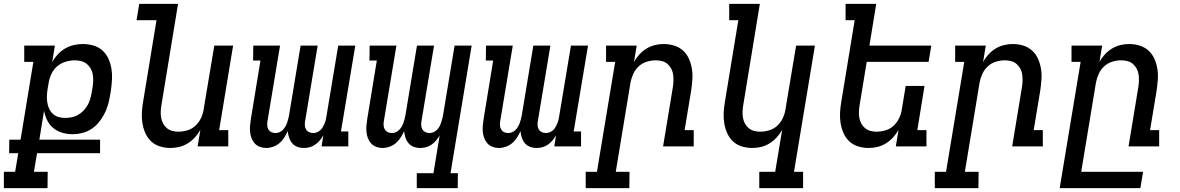

<svg xmlns="http://www.w3.org/2000/svg" viewBox="-64 -755 6084 990"><path d="M181 215H-44V131H14L30 35H-17L-16 -35H42L108 -436H61V-520H219L205 -434Q216 -455 233 -473.5Q250 -492 271 -504.5Q292 -517 315.5 -522.5Q339 -528 362 -528Q390 -528 417 -520.5Q444 -513 463.5 -495.5Q483 -478 494.5 -453.5Q506 -429 510.5 -401.5Q515 -374 513.5 -346Q512 -318 508 -289L503 -260Q499 -236 492 -212Q485 -188 473 -165.5Q461 -143 444.5 -123Q428 -103 406 -89Q384 -75 359.5 -69Q335 -63 311 -63Q283 -63 257 -70.5Q231 -78 211 -94.5Q191 -111 179.5 -134.5Q168 -158 163 -184L139 -35H452V35H127L111 131H182ZM271 -147Q287 -147 304 -150Q321 -153 336.5 -161.5Q352 -170 364.5 -182.5Q377 -195 386 -210Q395 -225 400 -241Q405 -257 408 -274L413 -303Q416 -320 416.5 -337Q417 -354 414.5 -370.5Q412 -387 404 -401Q396 -415 384 -425Q372 -435 355.5 -439.5Q339 -444 322 -444Q299 -444 275 -437Q251 -430 231.5 -413.5Q212 -397 201.5 -374.5Q191 -352 187 -329L182 -300Q179 -282 178 -264Q177 -246 179.5 -228.5Q182 -211 189 -195.5Q196 -180 208 -168.5Q220 -157 236.5 -152Q253 -147 271 -147Z M815 8Q787 8 761 0Q735 -8 716 -25.5Q697 -43 686 -67.5Q675 -92 670.5 -119Q666 -146 667.5 -174.5Q669 -203 674 -231L743 -651H640L654 -735H854L769 -217Q766 -200 765 -183.5Q764 -167 766.5 -150.5Q769 -134 776 -120Q783 -106 795 -95.5Q807 -85 822.5 -80.5Q838 -76 855 -76Q878 -76 902 -83Q926 -90 944 -107Q962 -124 972.5 -146.5Q983 -169 986 -191L1041 -520H1138L1066 -84H1113V0H955L969 -85Q957 -64 940.5 -46Q924 -28 903.5 -15.5Q883 -3 860.5 2.5Q838 8 815 8Z M1308 8Q1291 8 1275.5 2Q1260 -4 1249.5 -15.5Q1239 -27 1233 -42.5Q1227 -58 1225.5 -75Q1224 -92 1225.5 -109Q1227 -126 1230 -144L1279 -443H1241L1242 -520H1380L1315 -129Q1313 -118 1314 -107Q1315 -96 1320.5 -87Q1326 -78 1335.5 -73.5Q1345 -69 1357 -69Q1367 -69 1376.5 -73Q1386 -77 1393.5 -84.5Q1401 -92 1406.5 -101Q1412 -110 1415.5 -119.5Q1419 -129 1421.5 -139Q1424 -149 1426 -158L1486 -520H1574L1509 -129Q1507 -118 1508 -107Q1509 -96 1514.5 -87Q1520 -78 1530 -73.5Q1540 -69 1551 -69Q1560 -69 1569.5 -72.5Q1579 -76 1587 -83Q1595 -90 1600 -99Q1605 -108 1609 -117Q1613 -126 1615.5 -135.5Q1618 -145 1619 -154L1680 -520H1768L1694 -77H1732V0H1594L1603 -57Q1595 -43 1585 -31Q1575 -19 1561.5 -9.5Q1548 0 1533 4Q1518 8 1503 8Q1485 8 1469 2Q1453 -4 1442.5 -16.5Q1432 -29 1426.5 -45.5Q1421 -62 1420 -79Q1412 -62 1402 -46Q1392 -30 1377.5 -17.5Q1363 -5 1344.5 1.5Q1326 8 1309 8Z M2296 215H2085V138H2171L2203 -57Q2195 -43 2185 -31Q2175 -19 2161.5 -9.5Q2148 0 2133 4Q2118 8 2103 8Q2085 8 2069 2Q2053 -4 2042.5 -16.5Q2032 -29 2026.5 -45.5Q2021 -62 2020 -79Q2012 -62 2002 -46Q1992 -30 1977.5 -17.5Q1963 -5 1944.5 1.5Q1926 8 1909 8H1908Q1891 8 1875.5 2Q1860 -4 1849.5 -15.5Q1839 -27 1833 -42.5Q1827 -58 1825.5 -75Q1824 -92 1825.5 -109Q1827 -126 1830 -144L1879 -443H1841L1842 -520H1980L1915 -129Q1913 -118 1914 -107Q1915 -96 1920.5 -87Q1926 -78 1935.5 -73.5Q1945 -69 1957 -69Q1967 -69 1976.5 -73Q1986 -77 1993.5 -84.5Q2001 -92 2006.5 -101Q2012 -110 2015.5 -119.5Q2019 -129 2021.5 -139Q2024 -149 2026 -158L2086 -520H2174L2109 -129Q2107 -118 2108 -107Q2109 -96 2114.5 -87Q2120 -78 2130 -73.5Q2140 -69 2151 -69Q2161 -69 2170.5 -73Q2180 -77 2188 -84.5Q2196 -92 2201 -101Q2206 -110 2209.5 -119.5Q2213 -129 2215.5 -139Q2218 -149 2220 -158L2280 -520H2368L2259 138H2297Z M2508 8Q2491 8 2475.5 2Q2460 -4 2449.5 -15.5Q2439 -27 2433 -42.5Q2427 -58 2425.5 -75Q2424 -92 2425.5 -109Q2427 -126 2430 -144L2479 -443H2441L2442 -520H2580L2515 -129Q2513 -118 2514 -107Q2515 -96 2520.5 -87Q2526 -78 2535.5 -73.5Q2545 -69 2557 -69Q2567 -69 2576.5 -73Q2586 -77 2593.5 -84.5Q2601 -92 2606.5 -101Q2612 -110 2615.5 -119.5Q2619 -129 2621.5 -139Q2624 -149 2626 -158L2686 -520H2774L2709 -129Q2707 -118 2708 -107Q2709 -96 2714.5 -87Q2720 -78 2730 -73.5Q2740 -69 2751 -69Q2760 -69 2769.5 -72.5Q2779 -76 2787 -83Q2795 -90 2800 -99Q2805 -108 2809 -117Q2813 -126 2815.5 -135.5Q2818 -145 2819 -154L2880 -520H2968L2894 -77H2932V0H2794L2803 -57Q2795 -43 2785 -31Q2775 -19 2761.5 -9.5Q2748 0 2733 4Q2718 8 2703 8Q2685 8 2669 2Q2653 -4 2642.5 -16.5Q2632 -29 2626.5 -45.5Q2621 -62 2620 -79Q2612 -62 2602 -46Q2592 -30 2577.5 -17.5Q2563 -5 2544.5 1.5Q2526 8 2509 8Z M3181 215H2956V131H3014L3108 -436H3061V-520H3219L3205 -435Q3216 -456 3232.5 -474Q3249 -492 3269.5 -504.5Q3290 -517 3312.5 -522.5Q3335 -528 3358 -528Q3386 -528 3412 -520Q3438 -512 3457.5 -494.5Q3477 -477 3488 -452.5Q3499 -428 3503.5 -401Q3508 -374 3506 -345.5Q3504 -317 3500 -289L3466 -84H3513V0H3355L3405 -303Q3408 -320 3408.5 -336.5Q3409 -353 3407 -369.5Q3405 -386 3397.5 -400Q3390 -414 3378.5 -424.5Q3367 -435 3351 -439.5Q3335 -444 3318 -444Q3295 -444 3271.5 -437Q3248 -430 3229.5 -413Q3211 -396 3201 -373.5Q3191 -351 3187 -329L3111 131H3182Z M4077 215H3851V131H3933L3969 -85Q3957 -64 3940.5 -46Q3924 -28 3903.5 -15.5Q3883 -3 3860.5 2.5Q3838 8 3815 8Q3787 8 3761 0Q3735 -8 3716 -25.5Q3697 -43 3686 -67.5Q3675 -92 3670.5 -119Q3666 -146 3667.5 -174.5Q3669 -203 3674 -231L3743 -651H3696V-735H3854L3769 -217Q3766 -200 3765 -183.5Q3764 -167 3766.5 -150.5Q3769 -134 3776 -120Q3783 -106 3795 -95.5Q3807 -85 3822.5 -80.5Q3838 -76 3855 -76Q3878 -76 3902 -83Q3926 -90 3944 -107Q3962 -124 3972.5 -146.5Q3983 -169 3986 -191L4041 -520H4138L4030 131H4077Z M4415 8Q4387 8 4361 0Q4335 -8 4316 -25.5Q4297 -43 4286 -67.5Q4275 -92 4270.5 -119Q4266 -146 4267.5 -174.5Q4269 -203 4274 -231L4343 -651H4296V-735H4454L4419 -520H4738L4724 -436H4405L4369 -217Q4366 -200 4365 -183.5Q4364 -167 4366.5 -150.5Q4369 -134 4376 -120Q4383 -106 4395 -95.5Q4407 -85 4422.5 -80.5Q4438 -76 4455 -76Q4478 -76 4502 -83Q4526 -90 4544 -107Q4562 -124 4572.5 -146.5Q4583 -169 4586 -191L4606 -312H4703L4666 -84H4713V0H4555L4569 -85Q4557 -64 4540.5 -46Q4524 -28 4503.5 -15.5Q4483 -3 4460.5 2.5Q4438 8 4415 8Z M4981 215H4756V131H4814L4908 -436H4861V-520H5019L5005 -435Q5016 -456 5032.5 -474Q5049 -492 5069.5 -504.5Q5090 -517 5112.5 -522.5Q5135 -528 5158 -528Q5186 -528 5212 -520Q5238 -512 5257.5 -494.5Q5277 -477 5288 -452.5Q5299 -428 5303.5 -401Q5308 -374 5306 -345.5Q5304 -317 5300 -289L5266 -84H5313V0H5155L5205 -303Q5208 -320 5208.5 -336.5Q5209 -353 5207 -369.5Q5205 -386 5197.5 -400Q5190 -414 5178.5 -424.5Q5167 -435 5151 -439.5Q5135 -444 5118 -444Q5095 -444 5071.5 -437Q5048 -430 5029.5 -413Q5011 -396 5001 -373.5Q4991 -351 4987 -329L4911 131H4982Z M5400 215 5508 -436H5461V-520H5619L5605 -435Q5616 -456 5632.5 -474Q5649 -492 5669.5 -504.5Q5690 -517 5712.5 -522.5Q5735 -528 5758 -528Q5786 -528 5812 -520Q5838 -512 5857.5 -494.5Q5877 -477 5888 -452.5Q5899 -428 5903.5 -401Q5908 -374 5906 -345.5Q5904 -317 5900 -289L5866 -84H5913V0H5755L5805 -303Q5808 -320 5808.5 -336.5Q5809 -353 5807 -369.5Q5805 -386 5797.5 -400Q5790 -414 5778.5 -424.5Q5767 -435 5751 -439.5Q5735 -444 5718 -444Q5695 -444 5671.5 -437Q5648 -430 5629.5 -413Q5611 -396 5601 -373.5Q5591 -351 5587 -329L5511 131H5830L5816 215Z"/></svg>

Font: Iosevka HT Medium Extended
Style: Italic
Weight: 500
Width: 7
Italic angle: -9°
Monospace: yes
Designer: Belleve Invis
Foundry: Belleve Invis
Version: Version 32.3.0; ttfautohint (v1.8.4)